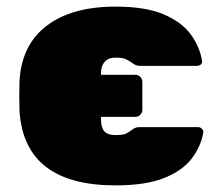

<svg xmlns="http://www.w3.org/2000/svg" viewBox="-20 -550 672 580"><path d="M329 10Q192 10 119.5 -45.5Q47 -101 39 -213Q39 -219 38.5 -239.5Q38 -260 38.5 -281Q39 -302 39 -307Q46 -416 122 -473Q198 -530 329 -530Q419 -530 473.5 -507Q528 -484 555.5 -447Q583 -410 590 -368Q592 -360 587 -355.5Q582 -351 574 -351H405Q398 -351 393 -352.5Q388 -354 385 -356Q370 -367 359.5 -371.5Q349 -376 329 -376Q308 -376 296.5 -363.5Q285 -351 285 -328V-324H389Q398 -324 404 -317.5Q410 -311 410 -302V-219Q410 -210 404 -203.5Q398 -197 389 -197H285V-191Q285 -165 295 -153.5Q305 -142 329 -142Q352 -142 361 -146.5Q370 -151 383 -161Q386 -163 391 -164.5Q396 -166 403 -166H578Q585 -166 590 -161Q595 -156 594 -149Q587 -108 559.5 -71.5Q532 -35 476.5 -12.5Q421 10 329 10Z"/></svg>

Font: Rubik Light Black
Style: Regular
Weight: 900
Version: Version 2.104